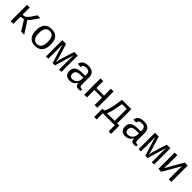

<svg xmlns="http://www.w3.org/2000/svg" viewBox="502 -2368 4397 4397"><g transform="rotate(45 2700.5 -169.5)"><path d="M106.4 -528.3H194.3V-296.9Q249.5 -296.9 285.6 -319.8Q321.8 -342.8 357.9 -397L445.8 -528.3H540.5L430.2 -369.6Q392.1 -315.4 356.9 -290L544.9 0H445.3L290.5 -248.5Q273.9 -241.2 247.1 -236.3Q220.2 -231.4 194.3 -231.4V0H106.4Z M1135.7 -264.6Q1135.7 -131.3 1074.5 -60.8Q1013.2 9.8 897.5 9.8Q784.2 9.8 723.9 -61.5Q663.6 -132.8 663.6 -264.6Q663.6 -400.9 725.3 -469.5Q787.1 -538.1 900.4 -538.1Q1019.5 -538.1 1077.6 -470.2Q1135.7 -402.3 1135.7 -264.6ZM1043.5 -264.6Q1043.5 -369.6 1010 -421.4Q976.6 -473.1 901.9 -473.1Q826.2 -473.1 791 -420.4Q755.9 -367.7 755.9 -264.6Q755.9 -162.1 791 -108.6Q826.2 -55.2 896.5 -55.2Q974.1 -55.2 1008.8 -107.4Q1043.5 -159.7 1043.5 -264.6Z M1675.8 0V-353.5Q1675.8 -379.4 1679.7 -465.3L1540.5 0H1465.8L1322.3 -464.4Q1325.2 -427.7 1325.2 -353.5V0H1250V-528.3H1372.1L1469.7 -215.3Q1495.6 -132.8 1502.9 -65.9Q1513.7 -143.6 1536.1 -215.3L1633.8 -528.3H1750.5V0Z M2337.9 -54.2Q2350.6 -54.2 2366.7 -57.6V-2.9Q2333.5 4.9 2298.8 4.9Q2250 4.9 2227.8 -20.8Q2205.6 -46.4 2202.6 -101.1H2199.7Q2168 -42 2124.8 -16.1Q2081.5 9.8 2018.1 9.8Q1940.9 9.8 1901.9 -32.2Q1862.8 -74.2 1862.8 -147.5Q1862.8 -317.9 2084.5 -320.3L2199.7 -322.3V-351.1Q2199.7 -415 2173.8 -443.1Q2147.9 -471.2 2091.3 -471.2Q2033.7 -471.2 2008.3 -450.7Q1982.9 -430.2 1978 -387.2L1886.2 -395.5Q1908.7 -538.1 2092.8 -538.1Q2190.4 -538.1 2239.5 -492.4Q2288.6 -446.8 2288.6 -360.4V-132.8Q2288.6 -93.8 2298.8 -74Q2309.1 -54.2 2337.9 -54.2ZM2040.5 -57.1Q2087.4 -57.1 2123.5 -79.6Q2159.7 -102.1 2179.7 -139.6Q2199.7 -177.2 2199.7 -217.3V-260.7L2106.9 -258.8Q2049.3 -257.8 2019 -246.1Q1988.8 -234.4 1971.9 -210.2Q1955.1 -186 1955.1 -146Q1955.1 -106 1976.8 -81.5Q1998.5 -57.1 2040.5 -57.1Z M2576.7 -528.3V-304.7H2824.2V-528.3H2912.1V0H2824.2V-240.7H2576.7V0H2488.8V-528.3Z M3406.2 -459H3252Q3234.4 -328.6 3212.2 -233.2Q3189.9 -137.7 3158.7 -69.3H3406.2ZM3558.1 199.2H3478.5V0H3090.8V199.2H3011.2V-69.3H3069.3Q3107.4 -131.8 3134.3 -244.1Q3161.1 -356.4 3182.1 -528.3H3486.8V-69.3H3558.1Z M4138.2 -54.2Q4150.9 -54.2 4167 -57.6V-2.9Q4133.8 4.9 4099.1 4.9Q4050.3 4.9 4028.1 -20.8Q4005.9 -46.4 4002.9 -101.1H4000Q3968.3 -42 3925 -16.1Q3881.8 9.8 3818.4 9.8Q3741.2 9.8 3702.1 -32.2Q3663.1 -74.2 3663.1 -147.5Q3663.1 -317.9 3884.8 -320.3L4000 -322.3V-351.1Q4000 -415 3974.1 -443.1Q3948.2 -471.2 3891.6 -471.2Q3834 -471.2 3808.6 -450.7Q3783.2 -430.2 3778.3 -387.2L3686.5 -395.5Q3709 -538.1 3893.1 -538.1Q3990.7 -538.1 4039.8 -492.4Q4088.9 -446.8 4088.9 -360.4V-132.8Q4088.9 -93.8 4099.1 -74Q4109.4 -54.2 4138.2 -54.2ZM3840.8 -57.1Q3887.7 -57.1 3923.8 -79.6Q3960 -102.1 3980 -139.6Q4000 -177.2 4000 -217.3V-260.7L3907.2 -258.8Q3849.6 -257.8 3819.3 -246.1Q3789.1 -234.4 3772.2 -210.2Q3755.4 -186 3755.4 -146Q3755.4 -106 3777.1 -81.5Q3798.8 -57.1 3840.8 -57.1Z M4676.3 0V-353.5Q4676.3 -379.4 4680.2 -465.3L4541 0H4466.3L4322.8 -464.4Q4325.7 -427.7 4325.7 -353.5V0H4250.5V-528.3H4372.6L4470.2 -215.3Q4496.1 -132.8 4503.4 -65.9Q4514.2 -143.6 4536.6 -215.3L4634.3 -528.3H4751V0Z M4976.1 -528.3V-239.3L4971.2 -104L5214.8 -528.3H5311V0H5227.1V-322.3Q5227.1 -354 5230.5 -402.8L5231.9 -426.3L4984.9 0H4891.1V-528.3Z"/></g></svg>

Font: Cousine
Style: Regular
Weight: 400
Monospace: yes
Designer: Steve Matteson
Foundry: Ascender Corporation
Version: Version 1.20